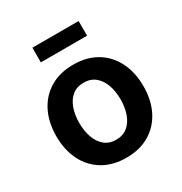

<svg xmlns="http://www.w3.org/2000/svg" viewBox="-173 -867 958 1008"><g transform="rotate(-30 305.5 -363.0)"><path d="M305.7 10.7Q224.6 10.7 165.3 -24.4Q106 -59.6 73.7 -123Q41.5 -186.5 41.5 -270.5Q41.5 -355 73.7 -418.7Q106 -482.4 165.3 -517.6Q224.6 -552.7 305.7 -552.7Q386.7 -552.7 445.8 -517.6Q504.9 -482.4 537.1 -418.7Q569.3 -355 569.3 -270.5Q569.3 -186.5 537.1 -123Q504.9 -59.6 445.8 -24.4Q386.7 10.7 305.7 10.7ZM305.7 -98.1Q347.2 -98.1 375 -121.1Q402.8 -144 416.7 -183.1Q430.7 -222.2 430.7 -271Q430.7 -319.8 416.7 -358.9Q402.8 -397.9 375 -420.7Q347.2 -443.4 305.7 -443.4Q263.7 -443.4 236.1 -420.7Q208.5 -397.9 194.6 -359.1Q180.7 -320.3 180.7 -271Q180.7 -222.2 194.6 -183.1Q208.5 -144 236.1 -121.1Q263.7 -98.1 305.7 -98.1ZM445.3 -736.8V-647.9H165V-736.8Z"/></g></svg>

Font: Inter Cardless
Style: Bold
Weight: 700
Designer: Rasmus Andersson
Foundry: rsms
Version: Version 4.001;git-9221beed3